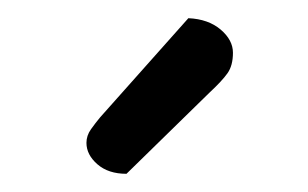

<svg xmlns="http://www.w3.org/2000/svg" viewBox="-20 -707 338 211"><path d="M187 -687Q209 -686 222.5 -674.5Q236 -663 236 -649Q236 -635 230 -626.5Q224 -618 210 -605L119 -516Q99 -516 87 -526.5Q75 -537 75 -550Q75 -558 80 -565Q85 -572 90 -578Z"/></svg>

Font: Baloo Chettan 2
Style: Regular
Weight: 400
Designer: Maithili Shingre, Unnati Kotecha and Ek Type
Foundry: Ek Type
Version: Version 1.640;hotconv 1.0.111;makeotfexe 2.5.65597; ttfautoh